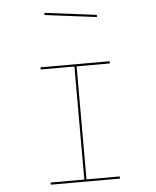

<svg xmlns="http://www.w3.org/2000/svg" viewBox="-55 -924 715 880"><g transform="rotate(-5 302.5 -483.5)"><path d="M461 -90H143V-100H298V-620H143V-630H461V-620H308V-100H461ZM182 -867V-877L421 -847V-837Z"/></g></svg>

Font: Bungee Hairline
Style: Regular
Weight: 400
Designer: David Jonathan Ross
Foundry: David Jonathan Ross
Version: Version 1.000;PS 1.0;hotconv 1.0.72;makeotf.lib2.5.5900